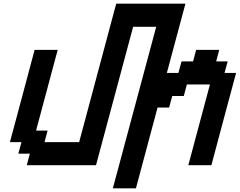

<svg xmlns="http://www.w3.org/2000/svg" viewBox="-20 -895 1299 1040"><path d="M591.3 125H716.3L833.5 -312.5H896L913.1 -375H975.6L992.2 -437.5H1117.2L1000 0H1125Q1147 -83 1191.7 -250Q1236.3 -417 1258.8 -500H1196.3L1213.4 -562.5H1150.9L1167.5 -625H1042.5L1025.9 -562.5H963.4L946.3 -500H883.8Q900.9 -562.5 934.1 -687.5Q967.3 -812.5 984.4 -875H609.4L408.7 -125H221.2L237.8 -187.5H175.3L292.5 -625H167.5Q145.5 -542 100.8 -375Q56.2 -208 33.7 -125H96.2L79.1 -62.5H141.6L125 0H500L701.2 -750H826.2Q787.1 -604.5 708.7 -312.5Q630.4 -20.5 591.3 125Z"/></svg>

Font: Faithful 32x
Style: Oblique
Weight: 400
Foundry: Faithful Resource Pack
Version: Version 1.0; January 27, 2023